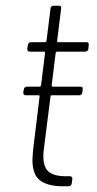

<svg xmlns="http://www.w3.org/2000/svg" viewBox="-20 -649 337 669"><path d="M277 -469H179Q176 -469 174 -465L160 -351Q160 -347 164 -347H260Q270 -347 268 -337L267 -327Q265 -317 256 -317H160Q156 -317 156 -313L133 -131Q131 -113 131 -105Q131 -66 150 -50.5Q169 -35 208 -35H224Q228 -35 230.5 -32Q233 -29 232 -25L230 -10Q228 0 219 0H199Q147 0 120 -20Q93 -40 93 -92Q93 -100 95 -124L118 -313Q118 -317 115 -317H70Q61 -317 61 -327L63 -337Q63 -341 66 -344Q69 -347 74 -347H118Q121 -347 123 -351L137 -465Q137 -469 133 -469H84Q75 -469 75 -479L77 -492Q79 -502 88 -502H137Q140 -502 142 -506L156 -619Q156 -623 159 -626Q162 -629 166 -629H185Q195 -629 193 -619L179 -506Q179 -502 183 -502H281Q291 -502 289 -492L288 -479Q286 -469 277 -469Z"/></svg>

Font: Barlow Semi Condensed ExLight
Style: Italic
Weight: 275
Width: 4
Italic angle: -7°
Designer: Jeremy Tribby
Foundry: Tribby Type
Version: Version 1.408